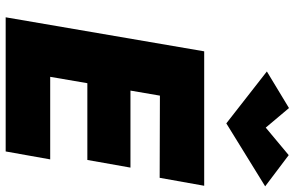

<svg xmlns="http://www.w3.org/2000/svg" viewBox="-201 -838 1039 677"><g transform="rotate(90 318.5 -499.5)"><path d="M169 0H514L542 -157H196ZM262 -544 607 -543 635 -700H289ZM218 -288H544L571 -440H245ZM161 -700 41 0H224L344 -700ZM430 -917 361 -999 232 -921 415 -778 637 -915 527 -998Z"/></g></svg>

Font: Jost ExtraBold
Style: Italic
Weight: 800
Italic angle: -5°
Version: Version 3.710